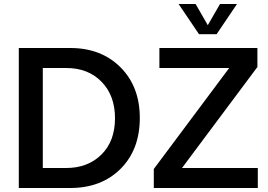

<svg xmlns="http://www.w3.org/2000/svg" viewBox="-20 -940 1339 960"><path d="M74 -700H331Q486 -700 582.5 -603.5Q679 -507 679 -350Q679 -192 583 -96Q487 0 331 0H74ZM311 -100Q419 -100 487 -167Q555 -234 555 -349Q555 -462 488 -531Q421 -600 311 -600H194V-100ZM749 -95 1126 -600H777V-700H1267V-605L890 -100H1269V0H749ZM873 -920H958L1019 -814L1080 -920H1165L1063 -769H975Z"/></svg>

Font: Moderustic Med
Style: Regular
Weight: 500
Designer: Tural Alisoy
Foundry: TAFT Foundry
Version: Version 2.110